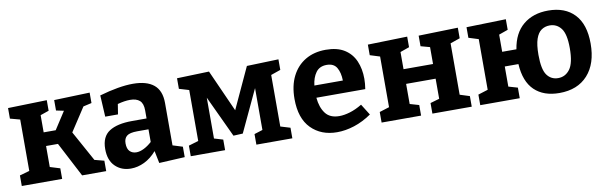

<svg xmlns="http://www.w3.org/2000/svg" viewBox="-41 -911 4067 1288"><g transform="rotate(-10 1992.0 -267.0)"><path d="M29 0V-72L96 -91V-441L29 -459V-531L294 -538V-466L236 -446V-329H318L395 -448L343 -459V-530L586 -538V-467L529 -454L425 -295L539 -88L604 -71V0H440L317 -236H236V-93L304 -72V0Z M964 8 947 -76Q909 -32 863.5 -10Q818 12 771 12Q707 12 665 -29Q623 -70 623 -147Q623 -231 677.5 -266Q732 -301 833 -301H932V-356Q932 -403 909.5 -423Q887 -443 844 -443Q807 -443 759 -430L748 -361H661L653 -507Q788 -546 881 -546Q975 -546 1023.5 -506Q1072 -466 1072 -382V-93L1139 -72V-1ZM764 -161Q764 -123 781.5 -106Q799 -89 826 -89Q850 -89 878 -103Q906 -117 932 -141V-227H856Q804 -227 784 -210.5Q764 -194 764 -161Z M1414 -72V0H1180V-72L1247 -92V-439L1180 -459V-531L1399 -538L1527 -252L1656 -531L1872 -538V-466L1806 -443V-92L1872 -72V0H1627V-72L1684 -90V-375L1550 -89L1486 -86L1354 -368V-90Z M2176 12Q2067 12 1999.5 -56.5Q1932 -125 1932 -257Q1932 -347 1964.5 -411.5Q1997 -476 2056 -511Q2115 -546 2195 -546Q2273 -546 2322 -515Q2371 -484 2394 -430.5Q2417 -377 2417 -310Q2417 -277 2411 -240H2078Q2084 -174 2114.5 -133Q2145 -92 2209 -92Q2242 -92 2282 -104Q2322 -116 2365 -142L2412 -67Q2354 -27 2293.5 -7.5Q2233 12 2176 12ZM2184 -445Q2135 -445 2110 -410.5Q2085 -376 2079 -323H2273Q2272 -377 2252 -411Q2232 -445 2184 -445Z M2480 0V-72L2547 -93V-438L2480 -459V-531L2749 -538V-466L2687 -444V-327H2888V-442L2826 -459V-531L3094 -538V-466L3028 -443V-93L3094 -72V0H2826V-72L2888 -90V-227H2687V-90L2749 -72V0Z M3152 0V-72L3219 -93V-438L3152 -459V-531L3421 -538V-466L3359 -444V-327H3456Q3473 -435 3540 -490.5Q3607 -546 3710 -546Q3825 -546 3889 -478Q3953 -410 3953 -279Q3953 -142 3883.5 -65Q3814 12 3690 12Q3583 12 3521 -47.5Q3459 -107 3452 -227H3359V-90L3421 -72V0ZM3703 -446Q3671 -446 3646.5 -429Q3622 -412 3608.5 -372.5Q3595 -333 3595 -264Q3595 -165 3623 -126.5Q3651 -88 3699 -88Q3748 -88 3779 -129.5Q3810 -171 3810 -273Q3810 -369 3780.5 -407.5Q3751 -446 3703 -446Z"/></g></svg>

Font: Bitter
Style: Bold
Weight: 700
Designer: Sol Matas, and Bitter project Authors
Foundry: Sol Matas
Version: Version 2.001